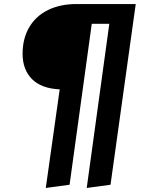

<svg xmlns="http://www.w3.org/2000/svg" viewBox="-20 -712 736 952"><path d="M653 -692 528 204 410 220 522 -594H435L325 204L207 220L276 -269Q185 -273 138.5 -320Q92 -367 92 -445Q92 -521 125 -577Q158 -633 218.5 -662.5Q279 -692 359 -692Z"/></svg>

Font: Fira Sans Condensed SemiBold
Style: Italic
Weight: 600
Width: 3
Italic angle: -8°
Designer: bBox Type GmbH & Carrois Corporate GbR & Edenspiekermann AG
Foundry: bBox Type GmbH & Carrois Corporate GbR & Edenspiekermann AG
Version: Version 4.301